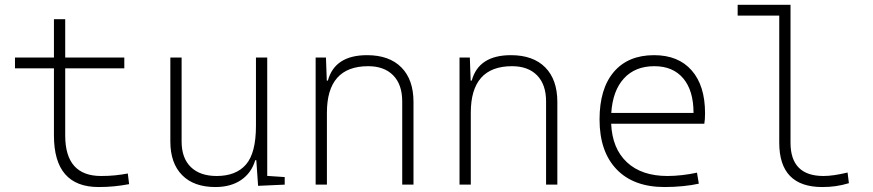

<svg xmlns="http://www.w3.org/2000/svg" viewBox="-20 -752 3556 782"><path d="M381.8 9.8Q199.7 9.8 199.7 -200.2V-473.6H41V-517.6H199.7V-673.8H245.6V-517.6H486.3V-473.6H245.6V-200.2Q245.6 -35.2 391.6 -35.2Q421.9 -35.2 448.2 -37.8Q474.6 -40.5 500.5 -45.4L505.9 -2Q474.6 3.9 444.8 6.8Q415 9.8 381.8 9.8Z M857.4 9.8Q769.5 9.8 721.7 -38.8Q673.8 -87.4 673.8 -175.8V-517.6H719.7V-175.8Q719.7 -107.9 757.3 -71.5Q794.9 -35.2 862.3 -35.2Q941.4 -35.2 981.9 -82Q1022.5 -128.9 1022.5 -239.3V-517.6H1068.4V-35.6L1139.6 -30.8V0L1031.2 4.9L1023.9 -99.6H1019.5Q1004.4 -47.9 962.2 -19Q919.9 9.8 857.4 9.8Z M1265.6 0V-517.6H1307.6L1311 -423.8H1315.4Q1343.8 -527.3 1475.1 -527.3Q1565.4 -527.3 1614.7 -477.5Q1664.1 -427.7 1664.1 -336.9V0H1618.2V-338.9Q1618.2 -407.7 1581.5 -445.1Q1544.9 -482.4 1479.5 -482.4Q1311.5 -482.4 1311.5 -293V0Z M1851.6 0V-517.6H1893.6L1897 -423.8H1901.4Q1929.7 -527.3 2061 -527.3Q2151.4 -527.3 2200.7 -477.5Q2250 -427.7 2250 -336.9V0H2204.1V-338.9Q2204.1 -407.7 2167.5 -445.1Q2130.9 -482.4 2065.4 -482.4Q1897.5 -482.4 1897.5 -293V0Z M2687 9.8Q2560.5 9.8 2491.2 -62.5Q2421.9 -134.8 2421.9 -265.6Q2421.9 -390.6 2480 -459Q2538.1 -527.3 2644 -527.3Q2742.7 -527.3 2797.1 -465.3Q2851.6 -403.3 2851.6 -291Q2851.6 -263.7 2848.6 -248H2469.2Q2473.6 -147 2533.4 -91.1Q2593.3 -35.2 2698.7 -35.2Q2726.1 -35.2 2758.3 -38.8Q2790.5 -42.5 2818.8 -48.8L2826.2 -3.9Q2798.3 2.4 2761.5 6.1Q2724.6 9.8 2687 9.8ZM2645 -482.4Q2566.9 -482.4 2521.2 -432.6Q2475.6 -382.8 2469.7 -292H2804.7Q2804.7 -382.8 2762.9 -432.6Q2721.2 -482.4 2645 -482.4Z M3329.1 9.8Q3153.8 9.8 3153.8 -170.9V-688.5H2984.4V-732.4H3199.7V-170.9Q3199.7 -35.2 3334 -35.2Q3373.5 -35.2 3432.1 -49.3L3437.5 -5.9Q3409.7 2.4 3384 6.1Q3358.4 9.8 3329.1 9.8Z"/></svg>

Font: Caskaydia Cove ExtraLight
Style: Regular
Weight: 200
Monospace: yes
Designer: Aaron Bell
Foundry: Saja Typeworks
Version: Version 4.300; ttfautohint (v1.8.3)